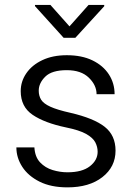

<svg xmlns="http://www.w3.org/2000/svg" viewBox="-20 -767 552 796"><path d="M384.8 -137.7Q384.8 -158.2 375 -177Q365.2 -195.8 337.2 -211.7Q309.1 -227.5 253.4 -238.8Q165 -257.3 115.5 -290.8Q65.9 -324.2 65.9 -389.2Q65.9 -429.7 89.4 -463.6Q112.8 -497.6 155.8 -517.8Q198.7 -538.1 256.8 -538.1Q319.3 -538.1 363.5 -516.6Q407.7 -495.1 431.4 -458.5Q455.1 -421.9 455.1 -376.5H380.4Q380.4 -413.6 348.4 -444.8Q316.4 -476.1 256.8 -476.1Q194.8 -476.1 167.7 -449.2Q140.6 -422.4 140.6 -391.1Q140.6 -369.6 150.6 -353.5Q160.6 -337.4 189 -324.5Q217.3 -311.5 272 -299.3Q368.7 -276.9 413.8 -241.5Q459 -206.1 459 -142.6Q459 -75.2 404.5 -32.7Q350.1 9.8 259.8 9.8Q191.4 9.8 144 -13.9Q96.7 -37.6 72.3 -75.4Q47.9 -113.3 47.9 -155.8H122.6Q125 -116.2 146.2 -93.8Q167.5 -71.3 198.2 -62Q229 -52.7 259.8 -52.7Q320.8 -52.7 352.8 -77.9Q384.8 -103 384.8 -137.7ZM189 -746.6 268.1 -657.7 347.2 -746.6H412.1V-741.2L292.5 -610.4H243.7L125 -741.7V-746.6Z"/></svg>

Font: Vazirmatn UI FD Light
Style: Regular
Weight: 300
Designer: Saber Rastikerdar
Foundry: Saber Rastikerdar
Version: Version 33.003